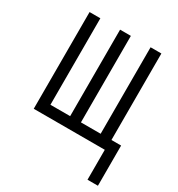

<svg xmlns="http://www.w3.org/2000/svg" viewBox="-164 -627 828 894"><g transform="rotate(30 250.0 -179.5)"><path d="M439 161V0H57V-520H115V-55H221V-520H279V-55H385V-520H443V-55H495V161Z"/></g></svg>

Font: Iosevka Term Curly Light
Style: Regular
Weight: 300
Designer: Belleve Invis
Foundry: Belleve Invis
Version: Version 32.3.0